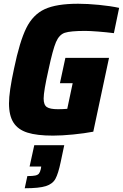

<svg xmlns="http://www.w3.org/2000/svg" viewBox="-20 -716 656 1025"><path d="M28 -164Q28 -226 55 -350Q85 -495 120.5 -566.5Q156 -638 218.5 -667Q281 -696 397 -696Q447 -696 508.5 -690Q570 -684 616 -674L588 -539Q549 -544 504 -547.5Q459 -551 435 -551Q356 -551 326 -541Q296 -531 279 -491.5Q262 -452 239 -344Q213 -229 213 -190Q213 -156 230 -144.5Q247 -133 289 -133Q311 -133 339 -135L368 -272H300L329 -407H562L478 -13Q431 -4 370.5 2Q310 8 263 8Q177 8 126.5 -8Q76 -24 52 -61.5Q28 -99 28 -164ZM198 186 200 173H138L163 59H323L304 149Q291 211 276 238.5Q261 266 225 277.5Q189 289 112 289L126 224Q155 224 168.5 221Q182 218 188 210.5Q194 203 198 186Z"/></svg>

Font: Saira Semi Condensed ExtraBold
Style: Italic
Weight: 800
Width: 4
Italic angle: -12°
Designer: Hector Gatti with collaboration of the Omnibus-Type team
Foundry: Omnibus-Type
Version: Version 1.001; ttfautohint (v1.8)